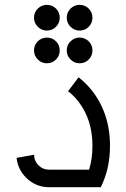

<svg xmlns="http://www.w3.org/2000/svg" viewBox="-20 -782 528 802"><path d="M185.5 0Q128.9 0 88.9 -40Q54.2 -74.7 49.3 -122.6L122.1 -135.7Q122.6 -109.9 140.6 -91.8Q159.2 -73.2 185.5 -73.2H352.1Q366.2 -119.1 366.2 -172.9Q366.2 -280.3 309.1 -356Q288.1 -383.3 264.2 -400.9L308.1 -459Q335.9 -438 360.8 -407.7Q439.5 -310.1 439.5 -172.9Q439.5 -76.7 400.9 0ZM175.8 -517.6Q153.8 -517.6 137.9 -533.4Q122.1 -549.3 122.1 -571.3Q122.1 -593.8 137.9 -609.4Q153.8 -625 175.8 -625Q198.2 -625 213.9 -609.4Q229.5 -593.8 229.5 -571.3Q229.5 -549.3 213.9 -533.4Q198.2 -517.6 175.8 -517.6ZM175.8 -654.3Q153.8 -654.3 137.9 -670.2Q122.1 -686 122.1 -708Q122.1 -730.5 137.9 -746.1Q153.8 -761.7 175.8 -761.7Q198.2 -761.7 213.9 -746.1Q229.5 -730.5 229.5 -708Q229.5 -686 213.9 -670.2Q198.2 -654.3 175.8 -654.3ZM312.5 -517.6Q290.5 -517.6 274.7 -533.4Q258.8 -549.3 258.8 -571.3Q258.8 -593.8 274.7 -609.4Q290.5 -625 312.5 -625Q335 -625 350.6 -609.4Q366.2 -593.8 366.2 -571.3Q366.2 -549.3 350.6 -533.4Q335 -517.6 312.5 -517.6ZM312.5 -654.3Q290.5 -654.3 274.7 -670.2Q258.8 -686 258.8 -708Q258.8 -730.5 274.7 -746.1Q290.5 -761.7 312.5 -761.7Q335 -761.7 350.6 -746.1Q366.2 -730.5 366.2 -708Q366.2 -686 350.6 -670.2Q335 -654.3 312.5 -654.3Z"/></svg>

Font: Catrinity
Style: Regular
Weight: 400
Designer: Alexander Lange
Foundry: High-Logic / Made with FontCreator
Version: Version 2.090;May 20, 2024;FontCreator 15.0.0.2974 64-bit